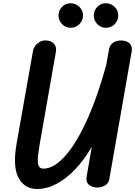

<svg xmlns="http://www.w3.org/2000/svg" viewBox="-20 -1184 853 1212"><path d="M213.5 9Q135 9 97 -61.2Q59 -131.5 85 -279L189 -866.5Q191.5 -879 201.8 -893.8Q212 -908.5 229.2 -919Q246.5 -929.5 269 -928.5Q301 -928.5 319.8 -908.5Q338.5 -888.5 333 -858L229 -264.5Q223.5 -232.5 220.5 -206Q217.5 -179.5 219 -160Q220.5 -140.5 228.8 -130Q237 -119.5 253.5 -119.5Q304 -119.5 356.8 -165Q409.5 -210.5 461.5 -296.2Q513.5 -382 561.8 -503.2Q610 -624.5 651 -776L668.5 -874.5Q673 -899 693.2 -913.8Q713.5 -928.5 744 -928.5Q780.5 -928.5 798.8 -909.2Q817 -890 811.5 -860.5L670 -52.5Q665 -25.5 641.8 -12.8Q618.5 0 594 0Q564 0 542.2 -17.2Q520.5 -34.5 527 -70L559.5 -257.5Q510.5 -173.5 453.5 -114Q396.5 -54.5 335.8 -22.8Q275 9 213.5 9ZM648 -1008.5Q617.5 -1008.5 594.8 -1031.2Q572 -1054 572 -1086Q572 -1117.5 594 -1140.5Q616 -1163.5 648 -1163.5Q679 -1163.5 702.8 -1141.5Q726.5 -1119.5 726.5 -1086Q726.5 -1054 703.5 -1031.2Q680.5 -1008.5 648 -1008.5ZM425.5 -1008.5Q395 -1008.5 372.2 -1031.2Q349.5 -1054 349.5 -1086Q349.5 -1117.5 371.5 -1140.5Q393.5 -1163.5 425.5 -1163.5Q456.5 -1163.5 480.2 -1141.5Q504 -1119.5 504 -1086Q504 -1054 480.8 -1031.2Q457.5 -1008.5 425.5 -1008.5Z"/></svg>

Font: Edu AU VIC WA NT Pre
Style: Bold
Weight: 700
Designer: Tina and Corey Anderson, Eben Sorkin, Mirko Velimirovic
Foundry: Google for Education
Version: Version 1.001